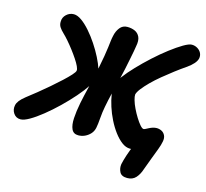

<svg xmlns="http://www.w3.org/2000/svg" viewBox="-153 -859 1283 1195"><g transform="rotate(15 489.0 -261.5)"><path d="M765 193Q728 193 716 169.5Q704 146 708 119Q713 95 725 58Q737 21 753 -14L816 -15Q801 -3 781.5 4.5Q762 12 735 12Q708 12 682 -7.5Q656 -27 632 -59Q608 -91 588.5 -130Q569 -169 556 -209.5Q543 -250 537.5 -286Q532 -322 537 -346Q542 -369 568 -404Q594 -439 633.5 -480.5Q673 -522 718 -563Q763 -604 807.5 -638Q852 -672 887 -692.5Q922 -713 940 -713Q960 -713 976.5 -703Q993 -693 1001 -677.5Q1009 -662 1006 -643Q1002 -625 986.5 -607.5Q971 -590 947 -573Q913 -550 877 -522.5Q841 -495 807 -467Q773 -439 745.5 -411.5Q718 -384 700 -360.5Q682 -337 679 -322Q678 -310 684.5 -287Q691 -264 704 -237Q717 -210 732.5 -185Q748 -160 762 -144Q776 -128 785 -128Q789 -128 797 -132Q805 -136 815.5 -141.5Q826 -147 838.5 -151Q851 -155 863 -155Q880 -155 895 -147.5Q910 -140 918 -123.5Q926 -107 921 -83Q917 -61 905.5 -30.5Q894 0 880 36.5Q866 73 852 112Q841 147 820.5 170Q800 193 765 193ZM29 12Q0 12 -16 -11.5Q-32 -35 -26 -64Q-23 -79 -11 -94.5Q1 -110 25 -129Q54 -151 88.5 -179Q123 -207 158 -237Q193 -267 222 -294Q251 -321 269.5 -341.5Q288 -362 289 -371Q291 -380 282.5 -398.5Q274 -417 258 -441Q242 -465 223 -490Q204 -515 184.5 -537.5Q165 -560 150 -574Q132 -591 122.5 -606Q113 -621 114 -641Q114 -668 134.5 -687Q155 -706 182 -706Q205 -706 232.5 -686.5Q260 -667 288.5 -634.5Q317 -602 342.5 -563.5Q368 -525 387.5 -486.5Q407 -448 417 -416.5Q427 -385 423 -367Q418 -342 393.5 -304.5Q369 -267 331.5 -224Q294 -181 251 -139.5Q208 -98 165 -63.5Q122 -29 86.5 -8.5Q51 12 29 12ZM402 15Q371 15 359 -11Q347 -37 349.5 -81.5Q352 -126 363 -182Q367 -205 374 -233.5Q381 -262 388 -292.5Q395 -323 402 -353.5Q409 -384 415 -412Q426 -466 432 -502.5Q438 -539 441 -563Q444 -587 446 -604.5Q448 -622 452 -639Q458 -670 476 -693Q494 -716 524 -716Q551 -716 572.5 -706.5Q594 -697 604.5 -674.5Q615 -652 607 -613Q606 -605 601.5 -580Q597 -555 590.5 -523.5Q584 -492 577.5 -460Q571 -428 565 -405Q550 -344 537.5 -293Q525 -242 517 -199Q510 -163 507 -123.5Q504 -84 499 -59Q494 -36 479.5 -20Q465 -4 445 5.5Q425 15 402 15Z"/></g></svg>

Font: Shantell Sans
Style: Bold Italic
Weight: 700
Italic angle: -11°
Designer: Stephen Nixon, Anya Danilova, Shantell Martin
Foundry: Arrow Type
Version: Version 1.011;[c5ecc13dd]